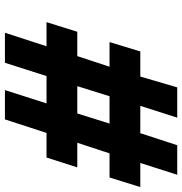

<svg xmlns="http://www.w3.org/2000/svg" viewBox="0 -740 740 780"><g transform="rotate(90 370.0 -350.0)"><path d="M168 -169H70L109 -294H208L251 -425H151L189 -550H291L335 -700H458L410 -550H521L570 -700H690L642 -550H740L701 -425H603L560 -294H660L620 -169H520L465 0H346L400 -169H289L235 0H113ZM441 -294 482 -425H371L330 -294Z"/></g></svg>

Font: Overpass Heavy
Style: Italic
Weight: 900
Italic angle: -10°
Designer: Delve Withrington, Dave Bailey
Foundry: Delve Fonts
Version: Version 3.000;DELV;Overpass